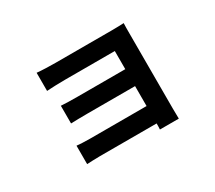

<svg xmlns="http://www.w3.org/2000/svg" viewBox="-120 -799 1241 1109"><g transform="rotate(-30 500.0 -245.0)"><path d="M202 38C219 37 260 35 288 35H667C667 50 667 66 666 75H792C792 57 791 23 791 7V-495C791 -516 791 -549 792 -562C776 -561 739 -560 715 -560H337C300 -560 239 -562 213 -565V-444C237 -446 300 -448 337 -448H667V-327H348C310 -327 265 -328 239 -330V-212C262 -213 310 -214 348 -214H667V-81H289C253 -81 219 -83 202 -85Z"/></g></svg>

Font: Noto Sans KR Bold
Style: Regular
Weight: 700
Designer: Ryoko NISHIZUKA  (kana & ideographs); Paul D. Hunt (Latin, Greek & Cyrillic); Wenlong ZHANG  (bopomofo); Sandoll Communi
Foundry: Adobe Systems Incorporated
Version: Version 1.004;PS 1.004;hotconv 1.0.82;makeotf.lib2.5.63406